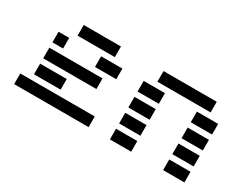

<svg xmlns="http://www.w3.org/2000/svg" viewBox="-81 -1105 1919 1526"><g transform="rotate(30 879.0 -342.0)"><path d="M683.6 -683.6V-585.9H341.8V-683.6ZM781.2 -97.7V0H97.7V-97.7ZM195.3 -146.5V-244.1H439.5V-146.5ZM195.3 -293V-390.6H683.6V-293ZM585.9 -439.5V-537.1H781.2V-439.5ZM293 -439.5H195.3V-537.1H293Z M1660.2 -97.7V0H1464.8V-97.7ZM1171.9 -97.7V0H976.6V-97.7ZM1660.2 -244.1V-146.5H1464.8V-244.1ZM1171.9 -244.1V-146.5H976.6V-244.1ZM1660.2 -390.6V-293H1464.8V-390.6ZM1171.9 -390.6V-293H976.6V-390.6ZM1660.2 -537.1V-439.5H1464.8V-537.1ZM1171.9 -537.1V-439.5H976.6V-537.1ZM1562.5 -683.6V-585.9H1074.2V-683.6Z"/></g></svg>

Font: Trigram
Style: Regular
Weight: 400
Designer: GGBotNet
Foundry: GGBotNet
Version: 1.05